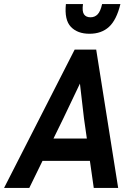

<svg xmlns="http://www.w3.org/2000/svg" viewBox="-45 -924 666 944"><path d="M416 0 397 -133H164L99 0H-25L322 -680H428L536 0ZM266 -341 218 -243H382L368 -341L348 -513ZM400 -839Q421 -839 435 -853.5Q449 -868 457 -904H547Q528 -826 491 -792Q454 -758 395 -758Q336 -758 303.5 -792Q271 -826 279 -904H363Q358 -868 368 -853.5Q378 -839 400 -839Z"/></svg>

Font: Inria Sans
Style: Bold Italic
Weight: 700
Italic angle: -10°
Designer: Black Foundry Team
Foundry: Black Foundry
Version: Version 1.2; ttfautohint (v1.8.3)